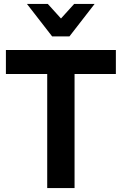

<svg xmlns="http://www.w3.org/2000/svg" viewBox="-20 -956 619 976"><path d="M359 -580H569V-702H10V-580H220V0H359ZM357 -936 290 -862 223 -936H117L245 -771H333L461 -936Z"/></svg>

Font: Geom SemiBold
Style: Bold
Weight: 600
Version: Version 1.102